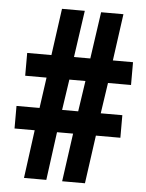

<svg xmlns="http://www.w3.org/2000/svg" viewBox="-52 -755 606 797"><g transform="rotate(5 251.0 -356.5)"><path d="M391 -423 372 -295H462V-201H360L332 0H237L265 -201H198L171 0H78L105 -201H21V-295H117L135 -423H46V-518H147L174 -713H269L241 -518H309L337 -713H430L403 -518H487V-423ZM211 -295H278L297 -423H230Z"/></g></svg>

Font: Noto Sans Gujarati ExtraCondensed
Style: Bold
Weight: 700
Width: 2
Designer: Jelle Bosma - Monotype Design Team, Universal Thirst
Foundry: Monotype Imaging Inc.
Version: Version 2.106; ttfautohint (v1.8.4.7-5d5b)